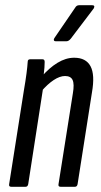

<svg xmlns="http://www.w3.org/2000/svg" viewBox="-20 -715 387 735"><path d="M212 0Q202 0 204 -10L259 -358Q265 -393 258 -408.5Q251 -424 229 -424Q209 -424 185.5 -408.5Q162 -393 138 -365V-420Q168 -455 200 -474.5Q232 -494 264 -494Q309 -494 326.5 -461.5Q344 -429 332 -361L277 -10Q275 0 267 0ZM23 0Q13 0 15 -10L71 -366Q78 -407 81.5 -434Q85 -461 86 -478Q86 -488 95 -488H143Q151 -488 151 -478Q151 -458 147.5 -431Q144 -404 142 -388L145 -378L88 -10Q86 0 78 0ZM193 -557Q188 -557 186.5 -560.5Q185 -564 188 -569L268 -686Q273 -695 283 -695H333Q339 -695 340.5 -692Q342 -689 339 -683L251 -567Q243 -557 234 -557Z"/></svg>

Font: Sofia Sans Extra Condensed Medium
Style: Italic
Weight: 500
Italic angle: -9°
Version: Version 4.100